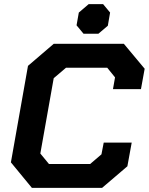

<svg xmlns="http://www.w3.org/2000/svg" viewBox="-20 -913 723 933"><path d="M33 -124 116 -593 241 -700H582L683 -579L665 -480H529L539 -537L501 -584H301L241 -533L176 -167L218 -116H418L473 -163L484 -220H620L599 -105L476 0H135ZM352 -790 363 -852 411 -893H481L515 -852L504 -788L458 -749H386Z"/></svg>

Font: Chakra Petch
Style: Bold Italic
Weight: 700
Italic angle: -10°
Designer: Katatrad Aksorn Co.,Ltd.
Foundry: Cadson Demak Co.,Ltd.
Version: Version 1.000; ttfautohint (v1.6)